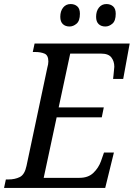

<svg xmlns="http://www.w3.org/2000/svg" viewBox="-40 -929 661 949"><path d="M-20 0 -11 -42H1Q34 -42 58 -54Q82 -66 91 -109L194 -595Q199 -612 199 -625Q199 -656 180 -664Q161 -672 134 -672H122L131 -714H601L569 -539H519Q520 -544 521 -557Q522 -570 523.5 -583Q525 -596 525 -599Q525 -626 510.5 -645Q496 -664 460 -664H307L250 -398H473L463 -349H240L176 -50H353Q396 -50 421.5 -74.5Q447 -99 459 -132L474 -175H523L480 0ZM481 -798Q460 -798 447.5 -810Q435 -822 435 -846Q435 -874 449 -891.5Q463 -909 486 -909Q506 -909 519 -897.5Q532 -886 532 -861Q532 -826 515.5 -812Q499 -798 481 -798ZM304 -798Q283 -798 270.5 -810Q258 -822 258 -846Q258 -874 272 -891.5Q286 -909 309 -909Q329 -909 342 -897.5Q355 -886 355 -861Q355 -826 338.5 -812Q322 -798 304 -798Z"/></svg>

Font: Noto Serif SemiCondensed
Style: Italic
Weight: 400
Width: 4
Italic angle: -12°
Designer: Monotype Design Team
Foundry: Monotype Imaging Inc.
Version: Version 2.013